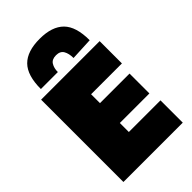

<svg xmlns="http://www.w3.org/2000/svg" viewBox="-288 -1079 1176 1176"><g transform="rotate(-45 300.0 -491.5)"><path d="M46 0V-713H553V-520H286V-443H542V-271H286V-193H560V0ZM367 -753Q367 -792 352.8 -816.5Q338.5 -841 303 -841Q267 -841 252.5 -817.5Q238 -794 238 -760H91Q91 -878 143 -930.5Q195 -983 303 -983Q409.5 -983 461.8 -930.5Q514 -878 514 -760Z"/></g></svg>

Font: Commissioner Black
Style: Regular
Weight: 900
Designer: Kostas Bartsokas
Foundry: Kostas Bartsokas
Version: Version 1.000; ttfautohint (v1.8.3)